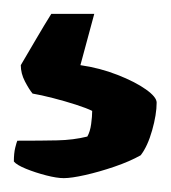

<svg xmlns="http://www.w3.org/2000/svg" viewBox="-20 -57 246 277"><path d="M72 200Q62 200 46.5 196Q31 192 17.5 186.5Q4 181 0 176Q0 164 2 156Q4 148 5 146Q39 146 62.5 145.5Q86 145 106 140Q110 133 111.5 122Q113 111 113 103Q105 99 89.5 94Q74 89 56.5 84.5Q39 80 27 78Q22 72 16 60.5Q10 49 10 37Q20 20 32 -0.5Q44 -21 54 -37H116L96 37Q124 41 149.5 51Q175 61 190.5 72Q206 83 206 91Q206 108 199.5 131Q193 154 183 167Q167 176 145 183.5Q123 191 103 195.5Q83 200 72 200Z"/></svg>

Font: Texturina Medium 12pt ExtraBold
Style: Regular
Weight: 800
Version: Version 1.002